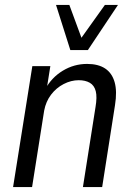

<svg xmlns="http://www.w3.org/2000/svg" viewBox="-20 -758 541 778"><path d="M33 0 111 -490H184L169 -396H163Q189 -444 234.5 -471.5Q280 -499 333 -499Q378 -499 406 -480.5Q434 -462 444.5 -425Q455 -388 446 -332L394 0H316L367 -324Q374 -365 368 -388.5Q362 -412 344 -422.5Q326 -433 299 -433Q268 -433 238 -417.5Q208 -402 187 -374.5Q166 -347 159 -310L110 0ZM265 -555 207 -738H261L310 -605L405 -738H458L336 -555Z"/></svg>

Font: Nunito Sans 10pt Condensed
Style: Italic
Weight: 400
Width: 3
Italic angle: -9°
Designer: Vernon Adams
Foundry: Vernon Adams
Version: Version 3.101;gftools[0.9.27]